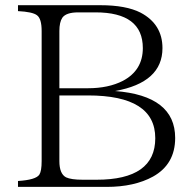

<svg xmlns="http://www.w3.org/2000/svg" viewBox="-20 -735 750 745"><path d="M49.8 -714.8H369.6Q468.8 -714.8 525.4 -686Q610.4 -641.1 610.4 -548.3Q610.4 -414.6 426.3 -381.8Q659.7 -363.8 659.7 -199.7Q659.7 -97.7 573.7 -49.8Q501 -9.8 393.6 -9.8H49.8V-32.7Q119.6 -37.1 132.8 -57.6Q141.6 -71.3 141.6 -109.9V-614.7Q141.6 -662.6 123.5 -675.8Q106.4 -689 49.8 -691.9ZM210.4 -392.6H321.3Q400.9 -392.6 457 -421.4Q534.2 -462.4 534.2 -548.3Q534.2 -687 350.6 -687H283.7Q236.3 -687 221.7 -666Q210.4 -648.9 210.4 -614.7ZM210.4 -364.7V-109.9Q210.4 -60.5 236.3 -46.9Q255.9 -37.6 301.3 -37.6H354.5Q582.5 -37.6 582.5 -198.7Q582.5 -364.7 321.3 -364.7Z"/></svg>

Font: I.MingCP
Style: Regular
Weight: 400
Designer: I.Font Project
Version: Version 8.000; Sep 06, 2022